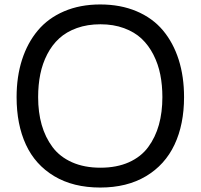

<svg xmlns="http://www.w3.org/2000/svg" viewBox="-20 -840 909 870"><path d="M715.8 -399.9Q715.8 -454.1 706.3 -502Q696.8 -549.8 675.3 -592Q653.8 -634.3 621.8 -664.6Q589.8 -694.8 542 -712.4Q494.1 -730 435.1 -730Q376 -730 328.4 -712.9Q280.8 -695.8 248.3 -666Q215.8 -636.2 194.1 -594.2Q172.4 -552.2 162.6 -503.9Q152.8 -455.6 152.8 -399.9Q152.8 -331.1 168.9 -274.4Q185.1 -217.8 218 -173.6Q251 -129.4 306.4 -104.7Q361.8 -80.1 435.1 -80.1Q508.8 -80.1 564 -104.7Q619.1 -129.4 651.6 -173.6Q684.1 -217.8 700 -274.4Q715.8 -331.1 715.8 -399.9ZM814 -399.9Q814 -276.4 770.8 -184.6Q727.5 -92.8 641.4 -41.5Q555.2 9.8 434.1 9.8Q312 9.8 225.8 -41.7Q139.6 -93.3 97.4 -184.6Q55.2 -275.9 55.2 -399.9Q55.2 -492.7 79.8 -569.3Q104.5 -646 151.4 -701.9Q198.2 -757.8 270.5 -788.8Q342.8 -819.8 434.1 -819.8Q525.9 -819.8 598.6 -789.1Q671.4 -758.3 718.3 -702.4Q765.1 -646.5 789.6 -569.8Q814 -493.2 814 -399.9Z"/></svg>

Font: Sinkin Sans 400 Regular
Style: Regular
Weight: 400
Designer: Keith Bates
Foundry: K-Type
Version: Sinkin Sans (version 1.0)  by Keith Bates   •   © 2014   www